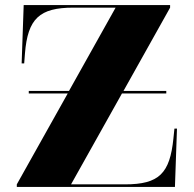

<svg xmlns="http://www.w3.org/2000/svg" viewBox="-20 -734 761 754"><path d="M46 0H667L675 -229H665L661 -190C647 -53 605 -10 471 -10H259L459 -367H633V-377H465L648 -704V-714H73L65 -485H75L78 -524C89 -661 135 -704 268 -704H434L251 -377H93V-367H246L46 -10Z"/></svg>

Font: Noto Serif Display Black
Style: Regular
Weight: 900
Designer: Monotype Design Team
Foundry: Monotype Imaging Inc.
Version: Version 2.009